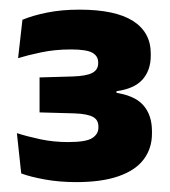

<svg xmlns="http://www.w3.org/2000/svg" viewBox="-20 -731 352 398"><path d="M138 -353.5Q103 -353.5 72.8 -359Q42.5 -364.5 24 -371.5L15 -455Q37 -448 64.2 -442.2Q91.5 -436.5 121 -436.5Q158.5 -436.5 171.2 -444.8Q184 -453 184 -466.5V-468.5Q184 -475 181.5 -480Q179 -485 173.5 -488.2Q168 -491.5 158.2 -493.5Q148.5 -495.5 134 -496L62 -498V-570.5L131 -572.5Q159.5 -573.5 171.5 -580Q183.5 -586.5 183.5 -600V-601.5Q183.5 -615 171.2 -621.8Q159 -628.5 127 -628.5Q94 -628.5 65.5 -622.5Q37 -616.5 17.5 -610.5L26.5 -690Q48 -699 78 -705Q108 -711 144.5 -711Q219 -711 255.8 -687.5Q292.5 -664 292.5 -620V-615.5Q292.5 -585.5 275.5 -566.2Q258.5 -547 221.5 -542V-529.5L215 -539.5Q258 -534 276.5 -513.5Q295 -493 295 -459V-454Q295 -423.5 278 -400.8Q261 -378 226 -365.8Q191 -353.5 138 -353.5Z"/></svg>

Font: Anek Malayalam Medium
Style: Bold
Weight: 700
Version: Version 1.003